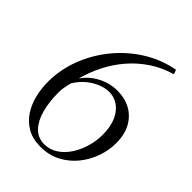

<svg xmlns="http://www.w3.org/2000/svg" viewBox="-223 -875 992 992"><g transform="rotate(45 273.0 -378.5)"><path d="M256 10Q198 10 157.8 -13.2Q117.5 -36.5 92.5 -75Q67.5 -113.5 56.2 -160.5Q45 -207.5 45 -254.5Q45 -344 77.2 -428.5Q109.5 -513 167 -583.5Q224.5 -654 301.8 -702.2Q379 -750.5 469 -767L478 -743Q410 -723.5 355.8 -687Q301.5 -650.5 260 -602Q218.5 -553.5 190 -496.8Q161.5 -440 145.5 -380Q169.5 -414 200.2 -435.2Q231 -456.5 265 -466.8Q299 -477 332.5 -477Q386 -477 428 -454.2Q470 -431.5 494.5 -387.5Q519 -343.5 519 -279.5Q519 -228.5 501 -177.2Q483 -126 448.8 -83.8Q414.5 -41.5 365.8 -15.8Q317 10 256 10ZM257 -13Q299 -13 332.8 -35Q366.5 -57 390.2 -93.5Q414 -130 426.5 -173.8Q439 -217.5 439 -261Q439 -321.5 420.5 -361.8Q402 -402 372 -422.2Q342 -442.5 307 -442.5Q280 -442.5 248.8 -430.8Q217.5 -419 188 -395.2Q158.5 -371.5 135.5 -334.5Q132.5 -324.5 129.5 -311.8Q126.5 -299 124.5 -284.5Q122.5 -270 122.5 -255.5Q122.5 -187 137 -132.5Q151.5 -78 181.5 -46.2Q211.5 -14.5 257 -13Z"/></g></svg>

Font: Merriweather 144pt Light
Style: Italic
Weight: 300
Italic angle: -7.8°
Version: Version 2.101